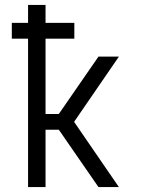

<svg xmlns="http://www.w3.org/2000/svg" viewBox="-20 -760 590 780"><path d="M94 0V-603H28V-667H94V-740H165V-667H282V-603H165V-297H219L380 -530H463L281 -265L463 0H380L219 -233H165V0Z"/></svg>

Font: Lode
Style: Regular
Weight: 400
Monospace: yes
Designer: Belleve Invis
Foundry: Belleve Invis
Version: Version 29.2.0; ttfautohint (v1.8.3)